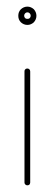

<svg xmlns="http://www.w3.org/2000/svg" viewBox="-20 -554 166 574"><path d="M62 -534.2C54.2 -534.2 47.9 -531.2 42.5 -526.4C37.1 -521 34.7 -514.6 34.7 -506.8C34.7 -499 37.1 -492.7 42.5 -487.3C47.9 -482.4 54.2 -479.5 62 -479.5C69.3 -479.5 75.7 -482.4 81.1 -487.3C85.9 -492.7 88.9 -499 88.9 -506.8C88.9 -514.6 85.9 -521 81.1 -526.4C75.7 -531.2 69.3 -534.2 62 -534.2ZM62 -517.1C64.9 -517.1 66.9 -516.1 68.8 -514.2C70.8 -512.2 71.8 -509.8 71.8 -506.8C71.8 -503.9 70.8 -502 68.8 -500C66.9 -498 64.9 -497.6 62 -497.6C59.1 -497.6 57.1 -498 55.2 -500C53.2 -502 52.2 -503.9 52.2 -506.8C52.2 -509.8 53.2 -512.2 55.2 -514.2C57.1 -516.1 59.1 -517.1 62 -517.1ZM61.5 -349.1C59.1 -349.1 57.1 -348.6 55.7 -346.7C53.7 -345.2 53.2 -343.3 53.2 -340.3V-8.3C53.2 -6.3 53.7 -4.4 55.7 -2.4C57.6 -0.5 59.6 0 62 0C64 0 65.9 -0.5 67.9 -2C69.3 -3.9 70.3 -5.9 70.3 -8.3V-340.3C70.3 -343.3 69.3 -345.2 67.9 -346.7C65.9 -348.6 64 -349.1 62 -349.1Z"/></svg>

Font: Mill
Style: Thin
Weight: 100
Version: Version 001.000